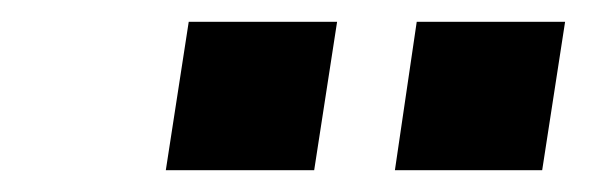

<svg xmlns="http://www.w3.org/2000/svg" viewBox="-20 -747 540 176"><path d="M342 -591 362 -727H498L477 -591ZM132 -591 153 -727H289L268 -591Z"/></svg>

Font: Nunito Sans 10pt ExtraBold
Style: Italic
Weight: 800
Italic angle: -9°
Designer: Vernon Adams
Foundry: Vernon Adams
Version: Version 3.101;gftools[0.9.27]